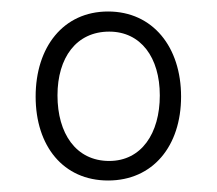

<svg xmlns="http://www.w3.org/2000/svg" viewBox="-20 -747 377 334"><path d="M168 -433C246 -433 295 -493 295 -579C295 -665 246 -727 168 -727C90 -727 42 -665 42 -579C42 -493 90 -433 168 -433ZM170 -467C112 -467 80 -515 80 -581C80 -647 113 -692 170 -692C225 -692 258 -647 258 -581C258 -515 226 -467 170 -467Z"/></svg>

Font: Noto Serif Sinhala Condensed Light
Style: Regular
Weight: 300
Width: 3
Designer: Jelle Bosma - Monotype Design Team
Foundry: Monotype Imaging Inc.
Version: Version 2.007